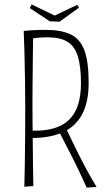

<svg xmlns="http://www.w3.org/2000/svg" viewBox="-20 -849 502 875"><path d="M122 -220 118 -254Q179 -251 223 -263.5Q267 -276 295 -303.5Q323 -331 336 -372.5Q349 -414 349 -469Q349 -547 334.5 -593Q320 -639 287 -659Q254 -679 196 -679Q176 -679 152.5 -677Q129 -675 102 -670L88 -708Q106 -710 123 -711Q140 -712 156 -712.5Q172 -713 186 -713Q258 -713 301.5 -692.5Q345 -672 364.5 -620Q384 -568 384 -472Q384 -383 354 -327.5Q324 -272 266 -246Q208 -220 122 -220ZM91 2Q92 -38 93 -97Q94 -156 94.5 -223Q95 -290 95 -352Q95 -415 94 -482Q93 -549 91.5 -608.5Q90 -668 88 -708L131 -698Q131 -687 130.5 -652Q130 -617 129.5 -570.5Q129 -524 128.5 -477Q128 -430 128 -395.5Q128 -361 128 -350Q128 -318 128.5 -274Q129 -230 129.5 -181Q130 -132 130.5 -85.5Q131 -39 132 -1ZM375 6Q347 -57 316 -119Q285 -181 250 -248L277 -273Q308 -206 342.5 -137.5Q377 -69 420 3ZM251 -750 207 -752 116 -812 124 -829 229 -778 332 -827 340 -814Z"/></svg>

Font: Truculenta Thin
Style: Regular
Weight: 250
Version: Version 1.002